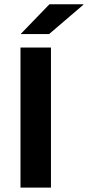

<svg xmlns="http://www.w3.org/2000/svg" viewBox="-20 -856 400 876"><path d="M212.5 0H73.5V-639H212.5ZM205.5 -836.5H360.5V-834.5L204 -700.5H75.5V-702Z"/></svg>

Font: Anek Gujarati SemiExpanded SemiBold
Style: Regular
Weight: 600
Width: 6
Designer: Mrunmayee Ghaisas (Gujarati), Yesha Goshar (Latin)
Foundry: Ek Type
Version: Version 1.003